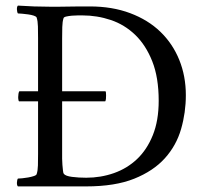

<svg xmlns="http://www.w3.org/2000/svg" viewBox="-20 -666 733 686"><path d="M274 -611Q270 -611 259 -611Q248 -611 237 -610Q226 -609 217 -607Q208 -605 207 -601Q203 -589 202.5 -569Q202 -549 202 -528V-340H356Q358 -340 358.5 -335.5Q359 -331 359 -325Q359 -319 358.5 -313Q358 -307 356 -304H202V-115Q202 -110 202 -99Q202 -88 203 -77Q204 -66 205 -56.5Q206 -47 208 -45Q214 -37 237.5 -34Q261 -31 288 -31Q340 -31 387 -47.5Q434 -64 469.5 -97.5Q505 -131 526 -183Q547 -235 547 -306Q547 -389 524 -447Q501 -505 463 -541.5Q425 -578 376 -594.5Q327 -611 274 -611ZM159 -642Q173 -642 191 -642Q209 -642 228 -642.5Q247 -643 266 -643Q285 -643 301 -643Q381 -643 445 -619Q509 -595 553 -552.5Q597 -510 620.5 -452Q644 -394 644 -326Q644 -264 627 -205Q610 -146 569 -100.5Q528 -55 459.5 -27.5Q391 0 288 0H44Q40 -4 40.5 -14Q41 -24 44 -28Q49 -28 59.5 -29Q70 -30 81 -32Q92 -34 101 -37Q110 -40 111 -44Q115 -56 115.5 -75Q116 -94 116 -116V-304H48Q47 -304 46 -308.5Q45 -313 45 -319Q45 -325 46 -331Q47 -337 49 -340H116V-530Q116 -552 115.5 -571.5Q115 -591 111 -603Q110 -607 101 -610Q92 -613 81 -614.5Q70 -616 59.5 -617Q49 -618 44 -618Q41 -622 40.5 -632Q40 -642 44 -646Q74 -644 102 -643Q130 -642 159 -642Z"/></svg>

Font: Vermiglione
Style: Regular
Weight: 400
Version: Version 1.000